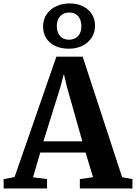

<svg xmlns="http://www.w3.org/2000/svg" viewBox="-42 -1068 770 1088"><path d="M-21.5 -53 40.5 -64.5 277.5 -747H426.5L650 -64L708.5 -53V0H410.5V-53L485 -64L443 -203.5H186L145 -63.5L224.5 -53V0H-21ZM204 -267H424.5L337 -576.5L320 -649L300.5 -575.5ZM202 -917Q202 -957 222 -986.8Q242 -1016.5 276.5 -1032.5Q311 -1048.5 353.5 -1048.5Q396 -1048.5 428.5 -1032.2Q461 -1016 478.8 -987.5Q496.5 -959 496.5 -923Q496.5 -884 477.2 -854.2Q458 -824.5 424.2 -808.2Q390.5 -792 348 -792Q303 -792 270 -808Q237 -824 219.5 -852.5Q202 -881 202 -917ZM419 -918.5Q419 -954.5 401.5 -975.8Q384 -997 350 -997Q318 -997 299 -976Q280 -955 280 -920.5Q280 -885.5 298 -864.2Q316 -843 349.5 -843Q381.5 -843 400.2 -863.2Q419 -883.5 419 -918.5Z"/></svg>

Font: Merriweather Text
Style: Bold
Weight: 700
Designer: Eben Sorkin
Foundry: Eben Sorkin
Version: Version 2.100